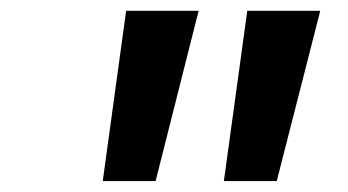

<svg xmlns="http://www.w3.org/2000/svg" viewBox="-20 -745 640 353"><path d="M488.8 -412.1H391.6L434.6 -725.1H568.8ZM266.1 -412.1H168.9L211.9 -725.1H345.2Z"/></svg>

Font: Liberation Mono
Style: Bold Italic
Weight: 700
Italic angle: -12°
Monospace: yes
Designer: Steve Matteson
Foundry: Ascender Corporation
Version: Version 2.1.5